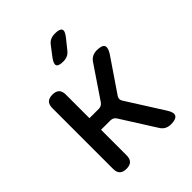

<svg xmlns="http://www.w3.org/2000/svg" viewBox="-221 -909 1043 1043"><g transform="rotate(-45 300.0 -387.5)"><path d="M138 10Q112 10 99 -2.5Q86 -15 86 -42V-508Q86 -535 99 -547.5Q112 -560 138 -560Q164 -560 177 -547.5Q190 -535 190 -508V-327H262Q272 -327 280.5 -331.5Q289 -336 295 -345L418 -527Q429 -544 444 -552Q459 -560 479 -560Q518 -560 526.5 -544Q535 -528 514 -495L384 -304Q378 -295 378 -286Q378 -277 384 -268L517 -58Q539 -24 529 -7Q519 10 480 10Q460 10 445 2Q430 -6 419 -24L295 -220Q289 -229 281 -233.5Q273 -238 262 -238H190V-42Q190 -15 177 -2.5Q164 10 138 10ZM308 -645Q272 -645 265.5 -658.5Q259 -672 280 -701L322 -756Q334 -772 348.5 -778.5Q363 -785 383 -785Q419 -785 426 -771Q433 -757 410 -728L365 -672Q354 -658 340 -651.5Q326 -645 308 -645Z"/></g></svg>

Font: Maple Mono NL Medium
Style: Regular
Weight: 500
Monospace: yes
Designer: subframe7536
Version: Version 7.000